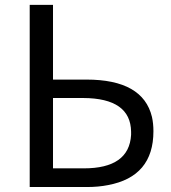

<svg xmlns="http://www.w3.org/2000/svg" viewBox="-20 -753 687 773"><path d="M99.6 0V-733.4H193.4V-432.6H328.1Q555.7 -432.6 591.8 -282.2Q597.7 -255.9 597.7 -224.6Q597.7 -42 415 -7.8Q376 0 329.1 0ZM193.4 -75.2H317.4Q500 -75.2 507.8 -210Q507.8 -216.8 507.8 -222.7Q505.9 -357.4 315.4 -358.4H193.4Z"/></svg>

Font: Taipei Sans TC Beta
Style: Regular
Weight: 400
Designer: JT Foundry
Foundry: JT Foundry
Version: Version 1.000